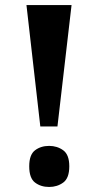

<svg xmlns="http://www.w3.org/2000/svg" viewBox="-20 -734 388 762"><path d="M140 -232 85 -714H264L208 -232ZM175 8Q142 8 119 -9.5Q96 -27 96 -74Q96 -120 119 -137.5Q142 -155 175 -155Q207 -155 231 -137.5Q255 -120 255 -74Q255 -27 231 -9.5Q207 8 175 8Z"/></svg>

Font: Noto Serif Armenian Condensed ExtraBold
Style: Regular
Weight: 800
Width: 3
Designer: Monotype Design Team
Foundry: Monotype Imaging Inc.
Version: Version 2.008; ttfautohint (v1.8.4.7-5d5b)